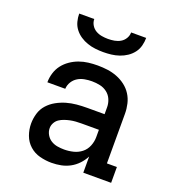

<svg xmlns="http://www.w3.org/2000/svg" viewBox="-135 -846 871 959"><g transform="rotate(20 300.0 -366.0)"><path d="M246 8Q215 8 184 0Q153 -8 129.5 -29Q106 -50 95 -80Q84 -110 84 -142Q84 -169 92 -196Q100 -223 118.5 -243.5Q137 -264 161.5 -277.5Q186 -291 212 -298.5Q238 -306 265.5 -308.5Q293 -311 321 -311H413V-348Q413 -369 404.5 -389Q396 -409 379 -422Q362 -435 341 -439.5Q320 -444 298 -444Q279 -444 259.5 -440.5Q240 -437 223.5 -427Q207 -417 196.5 -400Q186 -383 185 -363H90Q90 -388 97.5 -412.5Q105 -437 120 -456.5Q135 -476 156 -490.5Q177 -505 200.5 -513.5Q224 -522 248.5 -525Q273 -528 298 -528Q325 -528 351 -524.5Q377 -521 401.5 -511.5Q426 -502 447 -486Q468 -470 482 -448Q496 -426 502 -400Q508 -374 508 -348V-84H561V0H413V-86Q401 -63 383.5 -44.5Q366 -26 344 -14Q322 -2 297 3Q272 8 246 8ZM283 -76Q308 -76 332 -82Q356 -88 375 -103Q394 -118 403.5 -141.5Q413 -165 413 -189V-228H321Q306 -228 291 -227Q276 -226 261.5 -223Q247 -220 232.5 -215Q218 -210 206 -202Q194 -194 186.5 -180.5Q179 -167 179 -152Q179 -134 188.5 -117.5Q198 -101 213.5 -91.5Q229 -82 247 -79Q265 -76 283 -76ZM300 -600Q279 -600 257.5 -602.5Q236 -605 215.5 -612Q195 -619 177 -631Q159 -643 146 -660Q133 -677 127.5 -698Q122 -719 122 -740H202Q202 -723 211 -708Q220 -693 234.5 -684.5Q249 -676 266 -673Q283 -670 300 -670Q317 -670 334 -673Q351 -676 365.5 -684.5Q380 -693 389 -708Q398 -723 398 -740H478Q478 -719 472.5 -698Q467 -677 454 -660Q441 -643 423 -631Q405 -619 384.5 -612Q364 -605 342.5 -602.5Q321 -600 300 -600Z"/></g></svg>

Font: Iosevka Etoile Medium
Style: Regular
Weight: 500
Designer: Belleve Invis
Foundry: Belleve Invis
Version: Version 22.1.2; ttfautohint (v1.8.4)